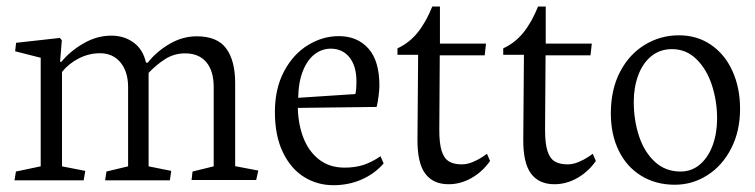

<svg xmlns="http://www.w3.org/2000/svg" viewBox="-20 -541 2264 576"><path d="M235.8 -28.3 166 -42V-325.2Q186.5 -350.6 216.8 -366Q247.1 -381.3 279.8 -381.3Q318.8 -381.3 341.6 -353.5Q364.3 -325.7 364.3 -279.8V-42L299.3 -26.4L295.4 0H489.7L493.7 -28.3L425.8 -42V-322.3Q448.7 -346.7 475.6 -363.8Q502.4 -380.9 535.2 -380.9Q576.7 -380.9 598.9 -354.5Q621.1 -328.1 621.1 -279.8V-42L557.6 -26.4L554.7 -1H748.5L754.9 -29.3L685.5 -42.5V-291.5Q685.5 -358.9 658.7 -395.5Q631.8 -432.1 570.3 -432.1Q527.3 -432.1 488 -408.9Q448.7 -385.7 423.3 -353H418Q409.2 -392.6 380.9 -413.3Q352.5 -434.1 314 -434.1Q271 -434.1 230.7 -410.9Q190.4 -387.7 164.1 -355.5H160.2L165.5 -420.4L159.7 -427.2L28.3 -412.6L25.4 -387.2L102.1 -367.7V-42L27.8 -26.4L23.4 0H231Z M1130.9 -50.8 1121.6 -72.3Q1094.2 -53.7 1069.3 -45.9Q1044.4 -38.1 1013.7 -38.1Q967.8 -38.1 936.5 -63Q905.3 -87.9 889.9 -128.4Q874.5 -168.9 873.5 -217.3L1109.9 -220.2Q1113.3 -232.9 1115.7 -252.7Q1118.2 -272.5 1118.2 -284.2Q1118.2 -358.4 1085.2 -395.5Q1052.2 -432.6 996.1 -432.6Q947.8 -432.6 903.6 -405.5Q859.4 -378.4 832 -326.7Q804.7 -274.9 804.7 -205.1Q804.7 -133.8 828.6 -84.2Q852.5 -34.7 892.3 -10Q932.1 14.6 980 14.6Q1026.9 14.6 1065.9 -2.9Q1105 -20.5 1130.9 -50.8ZM1049.3 -297.9Q1049.3 -268.6 1045.9 -258.8L874.5 -247.6Q875.5 -295.4 888.9 -328.6Q902.3 -361.8 924.1 -378.4Q945.8 -395 972.2 -395Q1007.8 -395 1028.6 -368.7Q1049.3 -342.3 1049.3 -297.9Z M1232.4 -122.6Q1231.9 -52.2 1255.6 -20.3Q1279.3 11.7 1325.7 11.7Q1361.8 11.7 1394.8 -7.1Q1427.7 -25.9 1450.2 -58.1L1440.9 -79.6Q1440.9 -79.1 1428 -70.6Q1415 -62 1398.2 -54.9Q1381.3 -47.9 1365.2 -47.9Q1341.3 -47.9 1326.7 -56.9Q1312 -65.9 1304.9 -88.4Q1297.9 -110.8 1297.9 -151.4L1299.3 -375H1434.1L1438 -410.2H1299.8V-521.5H1276.9Q1257.8 -474.1 1232.7 -443.1Q1207.5 -412.1 1172.4 -396V-376.5H1234.4Z M1549.8 -122.6Q1549.3 -52.2 1573 -20.3Q1596.7 11.7 1643.1 11.7Q1679.2 11.7 1712.2 -7.1Q1745.1 -25.9 1767.6 -58.1L1758.3 -79.6Q1758.3 -79.1 1745.4 -70.6Q1732.4 -62 1715.6 -54.9Q1698.7 -47.9 1682.6 -47.9Q1658.7 -47.9 1644 -56.9Q1629.4 -65.9 1622.3 -88.4Q1615.2 -110.8 1615.2 -151.4L1616.7 -375H1751.5L1755.4 -410.2H1617.2V-521.5H1594.2Q1575.2 -474.1 1550 -443.1Q1524.9 -412.1 1489.7 -396V-376.5H1551.8Z M2200.2 -214.4Q2200.2 -276.9 2177.7 -327.1Q2155.3 -377.4 2113.5 -406.2Q2071.8 -435.1 2016.6 -435.1Q1961.4 -435.1 1914.6 -406.7Q1867.7 -378.4 1840.1 -325.4Q1812.5 -272.5 1812.5 -200.7Q1812.5 -137.7 1836.2 -89.1Q1859.9 -40.5 1903.6 -13.7Q1947.3 13.2 2004.4 13.2Q2057.6 13.2 2102.5 -15.6Q2147.5 -44.4 2173.8 -96.2Q2200.2 -147.9 2200.2 -214.4ZM2131.3 -185.5Q2131.3 -142.1 2118.2 -105.7Q2105 -69.3 2080.1 -47.9Q2055.2 -26.4 2021.5 -26.4Q1976.6 -26.4 1944.8 -55.4Q1913.1 -84.5 1897.2 -132.3Q1881.3 -180.2 1881.3 -235.8Q1881.3 -279.3 1894.8 -315.4Q1908.2 -351.6 1934.1 -372.6Q1960 -393.6 1995.6 -393.6Q2039.1 -393.6 2069.8 -363Q2100.6 -332.5 2116 -284.7Q2131.3 -236.8 2131.3 -185.5Z"/></svg>

Font: Neuton Light
Style: Regular
Weight: 300
Designer: Brian M Zick
Foundry: Brian M Zick
Version: Version 1.560